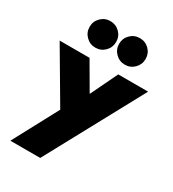

<svg xmlns="http://www.w3.org/2000/svg" viewBox="-282 -938 1200 1331"><g transform="rotate(30 318.0 -272.5)"><path d="M15.5 260H254.5L672.5 -512H433.5L329.5 -296L203.5 -512H-35.5L207.5 -99ZM438.5 -593Q483 -593 513.8 -624Q544.5 -655 544.5 -699Q544.5 -743.5 513.8 -774.2Q483 -805 438.5 -805Q394.5 -805 363.5 -774.2Q332.5 -743.5 332.5 -699Q332.5 -655 363.5 -624Q394.5 -593 438.5 -593ZM202.5 -593Q247 -593 277.8 -624Q308.5 -655 308.5 -699Q308.5 -743.5 277.8 -774.2Q247 -805 202.5 -805Q158.5 -805 127.5 -774.2Q96.5 -743.5 96.5 -699Q96.5 -655 127.5 -624Q158.5 -593 202.5 -593Z"/></g></svg>

Font: Spartan Black
Style: Regular
Weight: 900
Designer: Matt Bailey, Mirko Velimirovic
Foundry: Matt Bailey
Version: Version 1.003; ttfautohint (v1.8.3)